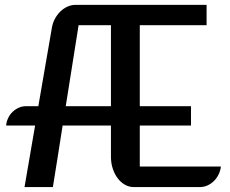

<svg xmlns="http://www.w3.org/2000/svg" viewBox="-20 -760 936 780"><path d="M122.6 -250H4.9Q6.3 -266.1 13.2 -280.5Q20 -294.9 31 -305.4Q42 -315.9 55.9 -322.3Q69.8 -328.6 85.4 -328.6H135.7L190.9 -647.9Q194.3 -668 203.9 -685.1Q213.4 -702.1 226.3 -714.4Q239.3 -726.6 254.9 -733.4Q270.5 -740.2 286.1 -740.2H819.3V-657.7H547.9V-328.6H755.9V-250H547.9V-83.5H877.4Q875.5 -66.4 867.9 -51Q860.4 -35.6 848.9 -24.4Q837.4 -13.2 822.8 -6.6Q808.1 0 792 0H523.4Q503.9 0 487.1 -9.8Q470.2 -19.5 457.8 -36.1Q445.3 -52.7 438 -75.2Q430.7 -97.7 430.7 -123V-250H234.4Q224.6 -186 214.6 -123.5Q204.6 -61 194.8 0H79.6ZM430.7 -328.6V-657.7H299.3L247.1 -328.6Z"/></svg>

Font: Atomic Age
Style: Regular
Weight: 400
Version: Version 1.007; ttfautohint (v1.4.1) -l 6 -r 46 -G 0 -x 0 -H 